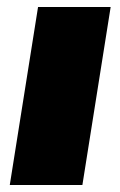

<svg xmlns="http://www.w3.org/2000/svg" viewBox="-20 -530 344 550"><path d="M8 0 89 -510H297L216 0Z"/></svg>

Font: Mulish ExtraBlack
Style: Italic
Weight: 1000
Italic angle: -9°
Designer: Vernon Adams
Foundry: Vernon Adams
Version: Version 3.603; ttfautohint (v1.8.3)